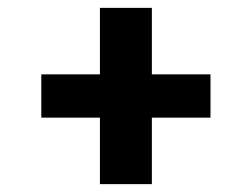

<svg xmlns="http://www.w3.org/2000/svg" viewBox="-20 -584 640 488"><path d="M234 -116V-285H85V-395H234V-564H366V-395H515V-285H366V-116Z"/></svg>

Font: Iosevka Curly Slab XBdEx
Style: Regular
Weight: 800
Width: 7
Monospace: yes
Designer: Belleve Invis
Foundry: Belleve Invis
Version: Version 11.0.0; ttfautohint (v1.8.3)